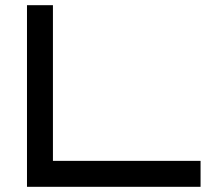

<svg xmlns="http://www.w3.org/2000/svg" viewBox="-20 -720 803 740"><path d="M753 -100H184V-700H84V0H753Z"/></svg>

Font: Bruno Ace SC
Style: Regular
Weight: 400
Designer: Astigmatic (AOETI)
Foundry: Astigmatic (AOETI)
Version: Version 1.000